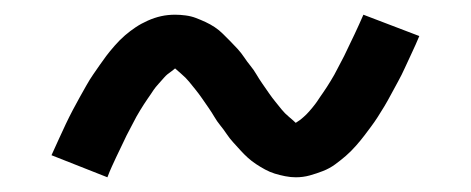

<svg xmlns="http://www.w3.org/2000/svg" viewBox="-20 -427 640 261"><path d="M382 -186Q375 -186 367.5 -187.5Q360 -189 353.5 -191Q347 -193 340.5 -196.5Q334 -200 328 -204Q322 -208 317 -212.5Q312 -217 307 -222.5Q302 -228 297 -233.5Q292 -239 288 -245Q284 -251 279.5 -256.5Q275 -262 271.5 -268Q268 -274 263.5 -280.5Q259 -287 254.5 -293.5Q250 -300 245.5 -305.5Q241 -311 237 -316Q233 -321 226 -327Q219 -333 218 -334Q218 -334 213 -330Q207 -326 203.5 -322Q200 -318 195.5 -313Q191 -308 189 -305Q187 -302 185 -299Q183 -296 180.5 -292.5Q178 -289 175.5 -285Q173 -281 170.5 -277Q168 -273 165.5 -268.5Q163 -264 160.5 -259Q158 -254 155 -248.5Q152 -243 149.5 -237.5Q147 -232 144 -226Q141 -220 138 -213.5Q135 -207 132 -200.5Q129 -194 126 -186L50 -216Q55 -227 60 -238Q65 -249 69.5 -258.5Q74 -268 79 -277.5Q84 -287 88.5 -295Q93 -303 97.5 -311Q102 -319 106.5 -325.5Q111 -332 115.5 -338.5Q120 -345 124.5 -351Q129 -357 136 -365Q143 -373 150 -379Q157 -385 164.5 -390Q172 -395 181 -399Q190 -403 199 -405Q208 -407 218 -407Q225 -407 232.5 -406Q240 -405 246.5 -402.5Q253 -400 259.5 -397Q266 -394 272 -390Q278 -386 283 -381Q288 -376 293 -371Q298 -366 303 -360.5Q308 -355 312 -349Q316 -343 320.5 -337.5Q325 -332 328.5 -326Q332 -320 336.5 -313.5Q341 -307 345.5 -300.5Q350 -294 354.5 -288.5Q359 -283 363 -278Q367 -273 373 -268Q379 -263 382 -260Q382 -260 388 -264Q393 -268 396.5 -271.5Q400 -275 404.5 -280.5Q409 -286 411 -289Q413 -292 415 -295Q417 -298 419.5 -301.5Q422 -305 424.5 -309Q427 -313 429.5 -317Q432 -321 434.5 -325.5Q437 -330 439.5 -335Q442 -340 445 -345.5Q448 -351 450.5 -356.5Q453 -362 456 -368Q459 -374 462 -380.5Q465 -387 468 -393.5Q471 -400 474 -407L550 -378Q545 -366 540 -355.5Q535 -345 530.5 -335Q526 -325 521 -316Q516 -307 511.5 -298.5Q507 -290 502.5 -282.5Q498 -275 493.5 -268Q489 -261 484.5 -255Q480 -249 475.5 -243Q471 -237 464 -229Q457 -221 450 -215Q443 -209 435.5 -203.5Q428 -198 419 -194.5Q410 -191 401 -188.5Q392 -186 382 -186Z"/></svg>

Font: Nova
Style: Regular
Weight: 400
Monospace: yes
Designer: Belleve Invis
Foundry: Belleve Invis
Version: Version 24.1.4; ttfautohint (v1.8.4)